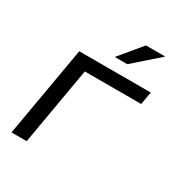

<svg xmlns="http://www.w3.org/2000/svg" viewBox="-169 -849 924 974"><g transform="rotate(30 293.5 -361.5)"><path d="M533.2 -453.6H203.1L124.5 0H35.6L127.4 -528.3H546.4ZM405.8 -723.1H518.6L371.1 -593.3H297.9Z"/></g></svg>

Font: Roboto Mono
Style: Italic
Weight: 400
Designer: Google
Version: Version 2.000985; 2015; ttfautohint (v1.3)